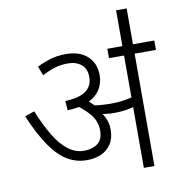

<svg xmlns="http://www.w3.org/2000/svg" viewBox="-88 -886 907 966"><g transform="rotate(-10 366.0 -402.5)"><path d="M623 -574V0H569V-574H492V-622H732V-574ZM281 -632Q352 -632 391.5 -595.5Q431 -559 431 -498Q431 -457 410 -424.5Q389 -392 347 -373Q305 -354 242 -352L238 -400Q312 -403 345 -428Q378 -453 378 -498Q378 -541 351.5 -562.5Q325 -584 283 -584Q247 -584 216 -574.5Q185 -565 151 -547L133 -594Q165 -610 200.5 -621Q236 -632 281 -632ZM438 -219Q438 -174 418 -144.5Q398 -115 366 -101.5Q334 -88 295 -88Q241 -88 195.5 -115Q150 -142 108.5 -202Q67 -262 26 -359L75 -376Q106 -300 138.5 -246.5Q171 -193 208 -165Q245 -137 289 -137Q330 -137 357.5 -157Q385 -177 385 -224Q385 -272 353.5 -309Q322 -346 275 -377L316 -384H345Q358 -374 372 -360.5Q386 -347 396 -333L399 -319Q417 -298 427.5 -273.5Q438 -249 438 -219ZM462 -347Q498 -347 531 -352Q564 -357 602 -370V-321Q567 -308 535.5 -303Q504 -298 471 -298Q454 -298 434 -300Q414 -302 397 -305.5Q380 -309 370 -313L334 -351L337 -361Q368 -353 400.5 -350Q433 -347 462 -347ZM569 -615V-805H623V-615Z"/></g></svg>

Font: Noto Sans Devanagari Light
Style: Regular
Weight: 300
Version: Version 2.003